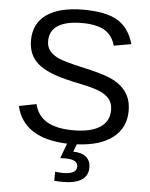

<svg xmlns="http://www.w3.org/2000/svg" viewBox="-60 -747 787 1008"><g transform="rotate(5 333.5 -243.0)"><path d="M441.9 124Q441.9 211.9 308.1 211.9Q286.6 211.9 264.2 210V162.1Q288.1 165 306.2 165Q377.9 165 377.9 125Q377.9 87.9 313 87.9Q290 87.9 285.2 88.9L314 9.8Q83.5 1 44.9 -165L136.2 -183.1Q150.9 -121.6 201.4 -92.3Q252 -63 339.8 -63Q431.2 -63 480 -94.2Q528.8 -125.5 528.8 -185.1Q528.8 -206.5 522.2 -223.4Q515.6 -240.2 502.4 -252.4Q489.3 -264.6 472.4 -273.7Q455.6 -282.7 431.6 -290Q407.7 -297.4 382.8 -303Q357.9 -308.6 325.7 -315.4Q324.2 -315.4 323.2 -315.7Q322.3 -315.9 320.8 -316.2Q319.3 -316.4 317.9 -316.9Q241.2 -334 197.5 -352.5Q153.8 -371.1 127.9 -394Q78.1 -438.5 78.1 -514.2Q78.1 -603.5 145.5 -650.9Q212.9 -698.2 338.9 -698.2Q456.5 -698.2 518.3 -662.1Q580.1 -626 605 -540L513.2 -523.9Q498.5 -578.6 456.1 -603.3Q413.6 -627.9 337.9 -627.9Q254.4 -627.9 211.2 -600.3Q168 -572.8 168 -519Q168 -487.3 185.1 -465.8Q202.1 -445.8 233.9 -431.2Q269 -416.5 359.9 -396Q461.4 -373.5 504.9 -355Q593.8 -316.9 614.3 -243.2Q621.1 -218.8 621.1 -189.9Q621.1 -100.1 554.4 -48.3Q487.8 3.4 365.2 8.8L350.1 48.8Q395 49.3 418.5 69.3Q441.9 89.4 441.9 124Z"/></g></svg>

Font: Libra Sans Modern
Style: Regular
Weight: 400
Foundry: Stefan Peev, Context Ltd
Version: Version 1.000